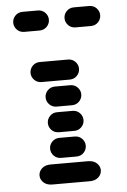

<svg xmlns="http://www.w3.org/2000/svg" viewBox="-58 -903 615 932"><g transform="rotate(-5 250.0 -437.0)"><path d="M159.2 -13.7H340.8Q368.2 -13.7 383.8 -28.3Q399.4 -43 399.4 -62.5Q399.4 -82 383.8 -96.7Q368.2 -111.3 340.8 -111.3H159.2Q131.8 -111.3 116.2 -96.7Q100.6 -82 100.6 -62.5Q100.6 -43 116.2 -28.3Q131.8 -13.7 159.2 -13.7ZM212.9 -138.7H287.1Q308.6 -138.7 322.8 -153.3Q336.9 -168 336.9 -187.5Q336.9 -207 322.8 -221.7Q308.6 -236.3 287.1 -236.3H212.9Q191.4 -236.3 177.2 -221.7Q163.1 -207 163.1 -187.5Q163.1 -168 177.2 -153.3Q191.4 -138.7 212.9 -138.7ZM212.9 -263.7H287.1Q308.6 -263.7 322.8 -278.3Q336.9 -293 336.9 -312.5Q336.9 -332 322.8 -346.7Q308.6 -361.3 287.1 -361.3H212.9Q191.4 -361.3 177.2 -346.7Q163.1 -332 163.1 -312.5Q163.1 -293 177.2 -278.3Q191.4 -263.7 212.9 -263.7ZM212.9 -388.7H287.1Q308.6 -388.7 322.8 -403.3Q336.9 -418 336.9 -437.5Q336.9 -457 322.8 -471.7Q308.6 -486.3 287.1 -486.3H212.9Q191.4 -486.3 177.2 -471.7Q163.1 -457 163.1 -437.5Q163.1 -418 177.2 -403.3Q191.4 -388.7 212.9 -388.7ZM150.4 -513.7H287.1Q308.6 -513.7 322.8 -528.3Q336.9 -543 336.9 -562.5Q336.9 -582 322.8 -596.7Q308.6 -611.3 287.1 -611.3H150.4Q128.9 -611.3 114.7 -596.7Q100.6 -582 100.6 -562.5Q100.6 -543 114.7 -528.3Q128.9 -513.7 150.4 -513.7ZM87.9 -763.7H162.1Q183.6 -763.7 197.8 -778.3Q211.9 -793 211.9 -812.5Q211.9 -832 197.8 -846.7Q183.6 -861.3 162.1 -861.3H87.9Q66.4 -861.3 52.2 -846.7Q38.1 -832 38.1 -812.5Q38.1 -793 52.2 -778.3Q66.4 -763.7 87.9 -763.7ZM337.9 -763.7H412.1Q433.6 -763.7 447.8 -778.3Q461.9 -793 461.9 -812.5Q461.9 -832 447.8 -846.7Q433.6 -861.3 412.1 -861.3H337.9Q316.4 -861.3 302.2 -846.7Q288.1 -832 288.1 -812.5Q288.1 -793 302.2 -778.3Q316.4 -763.7 337.9 -763.7Z"/></g></svg>

Font: Workbench
Style: Regular
Weight: 400
Designer: Jens Kutilek
Foundry: Jens Kutilek
Version: Version 2.001